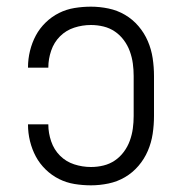

<svg xmlns="http://www.w3.org/2000/svg" viewBox="-20 -548 540 576"><path d="M253 8Q228 8 203.5 4Q179 0 157 -11Q135 -22 117 -39.5Q99 -57 87.5 -78.5Q76 -100 70 -124.5Q64 -149 64 -174V-175H125V-174Q125 -149 133.5 -124Q142 -99 160 -81Q178 -63 202.5 -55Q227 -47 253 -47Q272 -47 290.5 -51.5Q309 -56 324.5 -66.5Q340 -77 351.5 -92.5Q363 -108 369.5 -126Q376 -144 378.5 -162.5Q381 -181 381 -200V-320Q381 -339 378.5 -357.5Q376 -376 369.5 -394Q363 -412 351.5 -427.5Q340 -443 324.5 -453.5Q309 -464 290.5 -468.5Q272 -473 253 -473Q227 -473 202.5 -465Q178 -457 160 -439Q142 -421 133.5 -396Q125 -371 125 -346V-345H64V-346Q64 -371 70 -395.5Q76 -420 87.5 -441.5Q99 -463 117 -480.5Q135 -498 157 -509Q179 -520 203.5 -524Q228 -528 253 -528Q279 -528 305.5 -522.5Q332 -517 355 -503.5Q378 -490 395.5 -469.5Q413 -449 423.5 -424.5Q434 -400 438 -373.5Q442 -347 442 -320V-200Q442 -173 438 -146.5Q434 -120 423.5 -95.5Q413 -71 395.5 -50.5Q378 -30 355 -16.5Q332 -3 305.5 2.5Q279 8 253 8Z"/></svg>

Font: Iosevka Curly Light
Style: Regular
Weight: 300
Monospace: yes
Designer: Belleve Invis
Foundry: Belleve Invis
Version: Version 22.1.2; ttfautohint (v1.8.4)